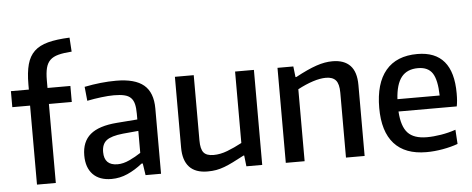

<svg xmlns="http://www.w3.org/2000/svg" viewBox="-53 -945 2674 1087"><g transform="rotate(-5 1284.5 -401.5)"><path d="M117 -449H16V-540H118V-569Q118 -638 130.5 -683.5Q143 -729 172 -756.5Q201 -784 250 -797Q299 -810 373 -813L378 -733Q332 -730 302 -722Q272 -714 255 -697.5Q238 -681 231 -653.5Q224 -626 224 -584V-540H354V-449H224V0H117Z M541 5Q472 5 435 -33.5Q398 -72 398 -141Q398 -219 446.5 -260Q495 -301 598 -309L715 -318V-351Q715 -384 709.5 -406Q704 -428 690.5 -441.5Q677 -455 653.5 -460.5Q630 -466 595 -466Q564 -466 523 -461Q482 -456 442 -448L434 -528Q529 -547 614 -547Q721 -547 771.5 -504.5Q822 -462 822 -371V0H734L724 -67H717Q676 -34 632 -14.5Q588 5 541 5ZM582 -75Q614 -75 649.5 -91.5Q685 -108 715 -128V-253L627 -245Q560 -238 533 -217Q506 -196 506 -151Q506 -75 582 -75Z M1086 10Q1017 10 982.5 -27.5Q948 -65 948 -137V-540H1055V-169Q1055 -120 1071.5 -100Q1088 -80 1128 -80Q1166 -80 1206.5 -95.5Q1247 -111 1290 -134V-540H1397V0H1307L1300 -62H1296Q1260 -43 1233 -29.5Q1206 -16 1182 -7Q1158 2 1135.5 6Q1113 10 1086 10Z M1531 -540H1621L1628 -479H1633Q1668 -498 1697.5 -511.5Q1727 -525 1752 -533.5Q1777 -542 1799.5 -546Q1822 -550 1844 -550Q1910 -550 1944.5 -514Q1979 -478 1979 -403V0H1873V-369Q1873 -419 1855 -439.5Q1837 -460 1799 -460Q1766 -460 1724.5 -446.5Q1683 -433 1638 -409V0H1531Z M2330 9Q2209 9 2147 -60Q2085 -129 2085 -263Q2085 -403 2146.5 -476Q2208 -549 2326 -549Q2529 -549 2529 -308Q2529 -284 2527.5 -266.5Q2526 -249 2523 -234H2192Q2197 -149 2231.5 -112Q2266 -75 2340 -75Q2377 -75 2420 -82Q2463 -89 2504 -103L2509 -22Q2471 -8 2423 0.5Q2375 9 2330 9ZM2323 -469Q2261 -469 2229 -429Q2197 -389 2192 -304H2432Q2430 -393 2405 -431Q2380 -469 2323 -469Z"/></g></svg>

Font: Encode Sans Narrow
Style: Medium
Weight: 500
Designer: Pablo Impallari, Andres Torresi
Foundry: Pablo Impallari, Andres Torresi
Version: Version 1.000; ttfautohint (v1.00) -l 8 -r 50 -G 200 -x 14 -